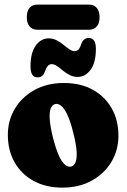

<svg xmlns="http://www.w3.org/2000/svg" viewBox="-20 -828 564 856"><path d="M265 -458Q339 -458 393.5 -428Q448 -398 478 -345Q508 -292 508 -222.5Q508 -159 476.8 -106.5Q445.5 -54 389.2 -22.8Q333 8.5 258 8.5Q184.5 8.5 129.8 -21.5Q75 -51.5 45 -104.5Q15 -157.5 15 -227Q15 -291 46.2 -343.2Q77.5 -395.5 133.8 -426.8Q190 -458 265 -458ZM297.5 -85.5Q310.5 -89 317 -105.5Q323.5 -122 321.5 -154Q319.5 -186 306.5 -236.5Q294 -287.5 280.2 -316.5Q266.5 -345.5 252.5 -356.5Q238.5 -367.5 225.5 -364Q212.5 -360.5 206 -344Q199.5 -327.5 201.8 -295.5Q204 -263.5 216.5 -213Q229.5 -162.5 243 -133.2Q256.5 -104 270.5 -93Q284.5 -82 297.5 -85.5ZM326.5 -485Q307 -485 290.5 -493.5Q274 -502 260.2 -513.5Q246.5 -525 234.2 -533.5Q222 -542 210.5 -542Q199.5 -542 192.5 -533.2Q185.5 -524.5 179 -506Q170 -483 147 -483Q116 -483 116 -532Q116 -593 139.5 -625Q163 -657 196.5 -657Q216 -657 232.5 -648.5Q249 -640 262.8 -628.5Q276.5 -617 289 -608.5Q301.5 -600 312.5 -600Q324.5 -600 331.5 -609Q338.5 -618 344 -636Q353.5 -658.5 376 -658.5Q407.5 -658.5 407.5 -610.5Q407.5 -548.5 383.8 -516.8Q360 -485 326.5 -485ZM99.5 -751Q99.5 -779 112 -793.2Q124.5 -807.5 146 -807.5H377Q398.5 -807.5 411.2 -793Q424 -778.5 424 -751Q424 -724 411.2 -709.8Q398.5 -695.5 377 -695.5H146Q124.5 -695.5 112 -710Q99.5 -724.5 99.5 -751Z"/></svg>

Font: Fraunces 144pt S100 Black
Style: Regular
Weight: 900
Version: Version 1.000